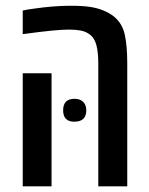

<svg xmlns="http://www.w3.org/2000/svg" viewBox="-20 -660 527 680"><path d="M328.1 0V-435.1Q328.1 -476.1 321 -501.7Q314 -527.3 294.9 -540Q282.2 -548.8 264.9 -552Q247.6 -555.2 224.6 -555.2Q199.2 -555.2 162.6 -551.5Q126 -547.9 60.5 -539.1V-622.6Q74.2 -626 92.8 -628.4Q111.3 -630.9 133.8 -633.8Q164.6 -637.2 188 -638.4Q211.4 -639.6 230 -639.6Q272 -639.6 298.1 -635.7Q324.2 -631.8 344.7 -623.5Q367.2 -614.3 382.8 -602.1Q413.1 -577.6 421.9 -537.4Q430.7 -497.1 430.7 -435.1V0ZM60.5 0V-400.4H162.6V0ZM243.2 -229Q203.6 -229 203.6 -269.5Q203.6 -310.1 244.1 -310.1Q263.7 -310.1 274.7 -299.1Q285.6 -288.1 285.6 -269.5Q285.6 -229 243.2 -229Z"/></svg>

Font: Open Sans Condensed SemiBold
Style: Regular
Weight: 600
Width: 3
Designer: Monotype Design Team
Foundry: Monotype Imaging Inc.
Version: Version 3.000; ttfautohint (v1.8.4)